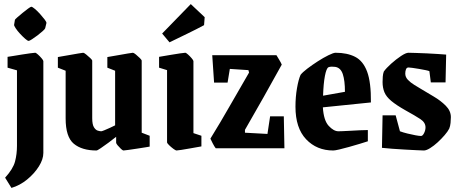

<svg xmlns="http://www.w3.org/2000/svg" viewBox="-20 -725 2242 939"><path d="M53 -628Q53 -630 64.5 -640Q76 -650 90.5 -662Q105 -674 117.5 -683Q130 -692 133 -692Q138 -692 150.5 -681.5Q163 -671 176 -656.5Q189 -642 198.5 -629.5Q208 -617 207 -612L201 -587Q200 -583 189 -573Q178 -563 163.5 -552Q149 -541 136.5 -533Q124 -525 120 -525Q115 -525 103 -535.5Q91 -546 78 -560Q65 -574 56.5 -587Q48 -600 49 -604ZM36 194 5 144Q44 101 53.5 65Q63 29 63 -12V-381L17 -394V-447Q26 -448 46 -451.5Q66 -455 88.5 -458.5Q111 -462 129 -464.5Q147 -467 152 -467Q156 -467 165.5 -458.5Q175 -450 183.5 -440Q192 -430 192 -426V23Q192 54 170 89Q148 124 112.5 153Q77 182 36 194Z M452 11Q381 11 341 -22Q301 -55 301 -146V-379L263 -394V-446Q263 -446 280 -449Q297 -452 320.5 -456Q344 -460 363.5 -463.5Q383 -467 387 -467Q391 -467 401.5 -458.5Q412 -450 421.5 -441Q431 -432 431 -428V-147Q431 -116 439.5 -102.5Q448 -89 458.5 -86Q469 -83 475 -83Q478 -83 490.5 -88Q503 -93 518 -100Q533 -107 543 -112V-379L505 -394V-446Q505 -446 522.5 -449Q540 -452 563 -456Q586 -460 606 -463.5Q626 -467 630 -467Q634 -467 644.5 -458.5Q655 -450 664 -441Q673 -432 673 -428V-76L712 -61V-8Q712 -8 694.5 -5Q677 -2 653 1.5Q629 5 609 8Q589 11 584 11Q580 11 571.5 3Q563 -5 555.5 -14Q548 -23 548 -27V-56Q532 -43 511 -27.5Q490 -12 473 -0.5Q456 11 452 11Z M843 11Q839 11 827.5 2.5Q816 -6 806.5 -15.5Q797 -25 797 -29V-382L758 -394V-447Q758 -447 775.5 -450Q793 -453 817 -457Q841 -461 861 -464Q881 -467 886 -467Q890 -467 899.5 -458.5Q909 -450 917.5 -440Q926 -430 926 -426V-74L965 -61V-9Q965 -9 948 -6Q931 -3 908.5 1Q886 5 867 8Q848 11 843 11ZM809 -518 773 -561 913 -705 981 -641 978 -602Q943 -583 895.5 -560Q848 -537 809 -518Z M1035 0Q1029 -7 1020 -24.5Q1011 -42 1009 -47Q1059 -128 1102.5 -204.5Q1146 -281 1198 -370L1195 -382L1104 -388L1093 -321H1027L1018 -455H1332Q1336 -448 1345 -433.5Q1354 -419 1358 -409Q1313 -327 1268.5 -248.5Q1224 -170 1178 -90V-76L1288 -70L1301 -156H1368L1371 0Z M1779 -34Q1764 -29 1739 -21.5Q1714 -14 1687.5 -6.5Q1661 1 1639.5 6Q1618 11 1610 11Q1529 11 1477 -44Q1425 -99 1425 -203Q1425 -251 1432.5 -294Q1440 -337 1450 -359Q1459 -371 1482.5 -389Q1506 -407 1534 -425Q1562 -443 1586.5 -455Q1611 -467 1621 -467Q1678 -467 1717 -447Q1756 -427 1775.5 -374.5Q1795 -322 1794 -224L1559 -200Q1563 -136 1587.5 -109.5Q1612 -83 1635 -83Q1637 -83 1654 -83.5Q1671 -84 1695 -85.5Q1719 -87 1742 -88Q1765 -89 1779 -89ZM1586 -396Q1576 -390 1569 -353.5Q1562 -317 1560 -257L1667 -276Q1667 -331 1656.5 -362.5Q1646 -394 1619 -398Q1612 -399 1602.5 -399Q1593 -399 1586 -396Z M2053 11Q2042 11 2016.5 9.5Q1991 8 1959.5 6.5Q1928 5 1898 2.5Q1868 0 1848 -2L1851 -161H1915L1936 -83Q1952 -77 1972.5 -72Q1993 -67 2011.5 -63.5Q2030 -60 2039 -60Q2047 -60 2054 -74Q2061 -88 2061 -102Q2061 -126 2036 -142.5Q2011 -159 1962 -186Q1918 -211 1893.5 -231.5Q1869 -252 1860 -274Q1851 -296 1851 -324Q1851 -336 1852 -350Q1853 -364 1857 -375Q1869 -392 1893 -413.5Q1917 -435 1941 -451Q1965 -467 1978 -467Q1991 -467 2015 -466Q2039 -465 2067 -464Q2095 -463 2120.5 -461Q2146 -459 2162 -458L2159 -322H2087L2080 -377Q2076 -379 2061.5 -382Q2047 -385 2029.5 -388Q2012 -391 1997.5 -393Q1983 -395 1978 -395Q1969 -395 1965.5 -386Q1962 -377 1962 -365Q1962 -348 1975 -334.5Q1988 -321 2006 -310Q2024 -299 2039 -290Q2067 -273 2101 -253Q2135 -233 2160 -208Q2185 -183 2185 -152Q2185 -140 2183.5 -124Q2182 -108 2177 -96Q2170 -82 2154.5 -64Q2139 -46 2120.5 -29Q2102 -12 2083.5 -0.5Q2065 11 2053 11Z"/></svg>

Font: Grenze Gotisch
Style: Bold
Weight: 700
Designer: Renata Polastri
Foundry: Omnibus-Type
Version: Version 1.001